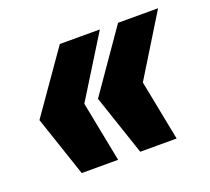

<svg xmlns="http://www.w3.org/2000/svg" viewBox="-79 -608 652 595"><g transform="rotate(-20 247.0 -310.5)"><path d="M97 -111 30 -310 170 -510H302L178 -310L217 -111ZM290 -111 223 -310 362 -510H494L371 -310L410 -111Z"/></g></svg>

Font: Saira Semi Condensed Black
Style: Italic
Weight: 900
Width: 4
Italic angle: -12°
Designer: Hector Gatti with collaboration of the Omnibus-Type team
Foundry: Omnibus-Type
Version: Version 1.001; ttfautohint (v1.8)